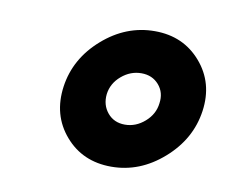

<svg xmlns="http://www.w3.org/2000/svg" viewBox="-49 -732 559 456"><g transform="rotate(10 231.0 -503.5)"><path d="M100.1 -503.9Q109.9 -572.8 165.8 -621.8Q221.7 -670.9 291 -670.9Q359.9 -670.9 402.3 -621.8Q444.8 -572.8 435.1 -503.9Q425.3 -434.6 369.1 -385.3Q313 -335.9 244.1 -335.9Q174.8 -335.9 132.6 -385Q90.3 -434.1 100.1 -503.9ZM204.1 -503.9Q201.2 -477.5 216.8 -458.7Q232.4 -439.9 258.8 -439.9Q285.2 -439.9 306.6 -458.7Q328.1 -477.5 331.1 -503.9Q335 -530.3 319.1 -548.6Q303.2 -566.9 276.9 -566.9Q250.5 -566.9 229 -548.6Q207.5 -530.3 204.1 -503.9Z"/></g></svg>

Font: Human Sans Bold
Style: Italic
Weight: 700
Italic angle: -8°
Designer: Tim Radville
Foundry: Continuum
Version: Version 1.000;FEAKit 1.0